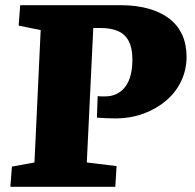

<svg xmlns="http://www.w3.org/2000/svg" viewBox="-20 -721 753 741"><path d="M357 -350Q365 -349 370 -349Q375 -349 386 -349Q434 -349 462.5 -385Q491 -421 491 -492Q491 -535 477 -562Q463 -589 435.5 -601Q408 -613 368 -613H340L315 -94L430 -80L425 0H20L26 -78L113 -94L137 -605L52 -622L58 -701H444Q506 -701 553.5 -687.5Q601 -674 633.5 -649Q666 -624 683 -587Q700 -550 700 -502Q700 -452 679.5 -408.5Q659 -365 621.5 -333Q584 -301 534 -282.5Q484 -264 424 -264Q404 -264 386.5 -265Q369 -266 354 -267Z"/></svg>

Font: Literata ExtraBold
Style: Italic
Weight: 800
Italic angle: -2°
Designer: Latin by Veronika Burian and Jose Scaglione. Greek by Irene Vlachou. Cyrillic by Vera Evstafieva
Foundry: TypeTogether
Version: Version 3.002